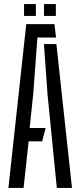

<svg xmlns="http://www.w3.org/2000/svg" viewBox="-20 -918 393 938"><path d="M21.1 0 108.3 -800H246.2L253.7 -734.8H162.8L142.3 -458.4L124.9 -292.6H203L185.9 -227.4H119.9L95.2 0ZM257.6 0 212 -459.4 194.7 -702.7H255.5L331.7 0ZM194.9 -840V-898.1H252.9V-840ZM97.5 -840V-898.1H155.2V-840Z"/></svg>

Font: Big Shoulders Stencil Display SC Thin
Style: Regular
Weight: 100
Designer: Patric King
Foundry: XO Type Co
Version: Version 2.001